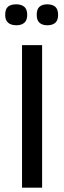

<svg xmlns="http://www.w3.org/2000/svg" viewBox="-20 -869 297 889"><path d="M82 0V-660H175V0ZM199 -752Q176 -752 163 -763.5Q150 -775 150 -800Q150 -827 163 -838Q176 -849 199 -849Q223 -849 236 -837.5Q249 -826 249 -800Q249 -775 236 -763.5Q223 -752 199 -752ZM56 -752Q31 -752 17.5 -764Q4 -776 4 -800Q4 -827 17 -838Q30 -849 55 -849Q79 -849 92.5 -837.5Q106 -826 106 -800Q106 -775 92.5 -763.5Q79 -752 56 -752Z"/></svg>

Font: Bricolage Grotesque 24pt
Style: Regular
Weight: 400
Designer: Mathieu Triay
Foundry: Atelier Triay
Version: Version 1.001;gftools[0.9.33.dev8+g029e19f]